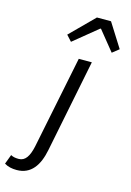

<svg xmlns="http://www.w3.org/2000/svg" viewBox="-262 -808 743 1093"><g transform="rotate(15 109.0 -261.5)"><path d="M-49 217C36 217 78 152 96 62L206 -486H129L18 61C5 120 -16 153 -54 153C-71 153 -87 151 -101 143L-122 199C-101 212 -77 217 -49 217ZM61 -568 203 -684H207L301 -568L340 -599L251 -740H168L30 -602Z"/></g></svg>

Font: Source Sans Pro
Style: Italic
Weight: 400
Italic angle: -11°
Designer: Paul D. Hunt
Foundry: Adobe Systems Incorporated
Version: Version 3.006;hotconv 1.0.111;makeotfexe 2.5.65597